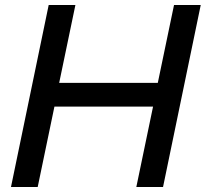

<svg xmlns="http://www.w3.org/2000/svg" viewBox="-20 -749 824 769"><path d="M175 -729H282L217 -417H612L677 -729H784L633 0H526L593 -322H198L131 0H24Z"/></svg>

Font: Mona Sans Medium
Style: Italic
Weight: 500
Italic angle: -11.7°
Designer: Deni Anggara
Foundry: GitHub
Version: Version 2.000